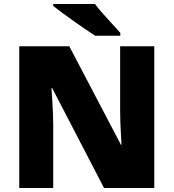

<svg xmlns="http://www.w3.org/2000/svg" viewBox="-20 -947 874 967"><path d="M757 0H504L243 -503H239Q241 -480 243 -447.5Q245 -415 246.5 -382Q248 -349 248 -322V0H77V-714H329L589 -218H592Q591 -241 589 -272Q587 -303 586 -335Q585 -367 585 -391V-714H757ZM458 -927Q475 -905 498.5 -878Q522 -851 546 -825.5Q570 -800 586 -781V-767H459Q439 -780 410.5 -799.5Q382 -819 351.5 -840.5Q321 -862 293.5 -882.5Q266 -903 248 -917V-927Z"/></svg>

Font: Noto Sans Black
Style: Regular
Weight: 900
Designer: Monotype Design Team
Foundry: Monotype Imaging Inc.
Version: Version 2.007